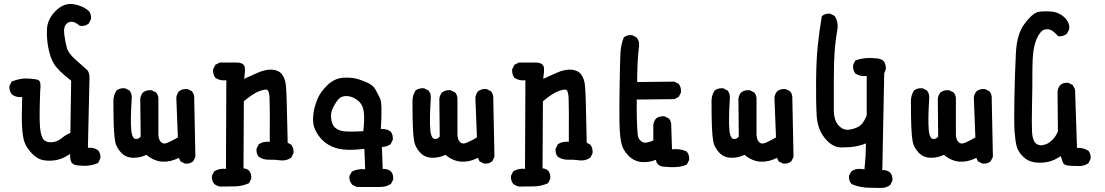

<svg xmlns="http://www.w3.org/2000/svg" viewBox="-20 -803 5540 963"><path d="M377.4 27.3Q343.8 25.9 335.9 6.3Q330.6 -7.3 332 -31.2Q319.8 -22.9 308.8 -17.1Q297.9 -11.2 287.4 -7.3Q276.9 -3.4 266.6 -1Q233.4 5.9 200.7 1Q167 -4.4 139.2 -34.2Q112.3 -63.5 103 -89.4Q93.8 -115.2 90.8 -165.5Q87.9 -213.9 91.3 -316.4Q62 -313 41.5 -328.1L41 -328.6L40.5 -329.1Q32.7 -337.9 29.5 -348.4Q26.4 -358.9 27.3 -370.6V-371.6L27.8 -372.6L37.6 -392.1L38.6 -394L41 -395Q81.1 -411.1 119.6 -409.2Q157.2 -407.2 170.4 -402.3Q180.2 -398.9 182.4 -383.5Q184.6 -368.2 181.6 -347.2Q176.8 -219.7 180.2 -171.4Q183.6 -124 196.3 -106Q208 -88.9 235.8 -89.4Q264.6 -89.8 287.1 -108.4Q310.5 -127.4 333 -136.2L336.9 -398.4Q269.5 -450.7 251 -482.4Q241.2 -498.5 234.1 -518.8Q227.1 -539.1 222.2 -564Q212.9 -612.8 215.8 -659.7Q218.8 -707.5 258.8 -748Q279.3 -768.6 301.5 -777.1Q323.7 -785.6 347.7 -782.2Q394 -774.9 424.8 -748.5L425.3 -748Q432.1 -740.2 434.8 -730.2Q437.5 -720.2 436.5 -708.5V-707.5L436 -706.5L426.3 -687L425.8 -686L424.8 -685.1Q407.2 -669.4 380.9 -673.8L379.4 -674.3L377.9 -675.3Q354.5 -695.3 336.4 -693.8Q318.8 -692.4 308.6 -677.7Q297.9 -662.6 302.7 -627.9Q305.2 -609.4 308.3 -593Q311.5 -576.7 315.4 -562.5Q318.8 -549.3 330.3 -533.9Q341.8 -518.6 361.3 -501.5Q401.4 -466.3 415 -454.1Q430.7 -439.9 428.7 -406.7L420.9 -61.5Q450.2 -64.9 471.2 -49.8L471.7 -49.3L472.2 -48.8Q485.4 -33.2 483.4 -9.3V-8.3L482.9 -7.3L473.1 12.2L472.2 14.2L470.2 15.1Q429.7 33.2 377.4 27.3Z M906.7 17.1 887.2 7.3 885.3 6.3 884.3 4.4 877 -11.2Q835.4 9.8 794.9 7.8Q753.4 5.9 713.9 -26.4Q684.6 -11.7 649.4 -11.7Q610.8 -11.7 586.4 -38.6Q563 -64.5 557.6 -92.8Q552.7 -119.6 550.8 -165.5Q548.8 -211.9 548.8 -295.9Q548.8 -324.7 563.5 -347.7L564 -348.6L564.9 -349.6Q582 -362.3 606 -360.4H606.9L607.9 -359.9L627.4 -350.1L628.9 -349.6L629.4 -348.6Q642.6 -333 640.6 -309.1Q633.8 -201.2 638.2 -152.8Q638.7 -147.9 639.2 -143.6Q639.6 -139.2 640.4 -135.5Q641.1 -131.8 642.1 -128.7Q643.1 -125.5 644 -122.8Q645 -120.1 646.2 -117.9Q647.5 -115.7 648.4 -114Q649.4 -112.3 650.6 -110.8Q651.9 -109.4 653.3 -108.4Q654.8 -107.4 656 -106.9Q657.2 -106.4 658.7 -106.4Q675.3 -104 685.5 -118.2L683.6 -307.6V-308.1Q686 -325.7 696.8 -338.9L697.3 -339.4L697.8 -339.8Q714.8 -352.5 738.8 -350.6H739.7L740.7 -350.1L761.2 -340.3L762.2 -339.8L763.2 -338.9Q776.4 -323.2 774.4 -299.3V-130.9Q774.4 -122.1 775.9 -114.5Q777.3 -106.9 780 -101.1Q782.7 -95.2 787.1 -90.8Q798.3 -78.1 818.4 -86.4Q826.2 -89.4 834.5 -93.5Q842.8 -97.7 852.3 -102.5Q861.8 -107.4 872.1 -113.8L864.3 -313.5V-314Q866.7 -331.5 877.4 -344.7L877.9 -345.2L878.4 -345.7Q895.5 -358.4 919.4 -356.4H920.4L921.4 -356L940.9 -346.2L942.4 -345.7L942.9 -344.7Q956.1 -329.1 954.1 -305.7L960 -17.6V-16.1L959.5 -15.1L949.7 4.4L949.2 5.9L948.2 6.3Q932.6 19.5 908.7 17.6H907.7Z M1085.4 132.8Q1067.9 130.4 1054.7 119.6L1054.2 119.1Q1041 103.5 1043 79.6V78.6L1043.5 77.6L1053.2 58.1L1054.2 56.6L1055.7 55.7Q1080.1 40.5 1113.3 43.9L1115.2 -400.4Q1084 -397 1061 -412.1L1060.5 -412.6L1059.6 -413.6Q1046.9 -430.7 1048.8 -454.6V-455.6L1049.3 -456.5L1059.1 -476.1L1060.1 -478L1062 -479L1081.5 -488.8L1082.5 -489.3H1084H1168Q1204.1 -488.3 1208 -464.4Q1210.4 -446.8 1204.6 -407.7Q1240.7 -424.3 1274.4 -439Q1314.5 -456.1 1346.2 -453.6Q1362.3 -452.1 1374.8 -446Q1387.2 -439.9 1395.5 -428.7Q1411.1 -407.2 1414.1 -372.6Q1417 -339.4 1418 -296.4Q1418.9 -254.4 1422.9 -86.9L1439 -78.6L1440.4 -77.6L1441.4 -76.7Q1454.1 -59.6 1452.1 -35.6V-34.7L1451.7 -33.7L1441.9 -14.2L1440.9 -12.7L1439.9 -11.7Q1414.6 5.4 1383.8 1Q1356 -2.9 1330.1 -2Q1302.2 -1 1279.3 -15.6L1278.3 -16.1L1277.8 -16.6Q1264.6 -32.2 1266.6 -56.2V-57.1L1267.1 -58.1L1276.9 -77.6L1277.8 -79.1L1278.8 -80.1Q1290.5 -87.9 1304.2 -90.6Q1317.9 -93.3 1333 -91.8Q1334 -263.7 1332 -310.5Q1331.5 -318.4 1330.8 -325Q1330.1 -331.5 1328.9 -336.2Q1327.6 -340.8 1326.4 -344.2Q1325.2 -347.7 1323.5 -349.6Q1321.8 -351.6 1320.3 -352.5Q1318.8 -353.5 1317.4 -353.5Q1312 -354 1305.7 -353Q1299.3 -352.1 1291.3 -349.6Q1283.2 -347.2 1274.4 -343.3Q1269 -341.3 1263.2 -337.9Q1257.3 -334.5 1250.5 -330.3Q1243.7 -326.2 1236.1 -320.8Q1228.5 -315.4 1220.2 -308.8Q1211.9 -302.2 1203.1 -294.9L1201.2 41.5Q1209.5 42 1216.1 44.7Q1222.7 47.4 1228.5 52.2L1229 52.7Q1242.2 68.4 1240.2 92.3V93.3L1239.7 94.2L1230 113.8L1229 115.7L1227.1 116.7Q1194.8 130.9 1158.2 131.8Q1123 132.8 1085.9 132.8Z M1768.1 134.3 1748.5 124.5 1747.6 124 1746.6 123Q1730.5 105.5 1732.4 81.5V80.1L1732.9 79.1L1743.7 59.6L1744.6 58.1L1746.1 57.1Q1774.4 42.5 1811.5 45.9L1807.6 -56.2Q1762.2 -50.8 1723.1 -51.8Q1680.2 -52.7 1645 -67.9Q1627.4 -75.7 1612.8 -86.7Q1598.1 -97.7 1586.4 -111.8Q1563 -140.6 1554.7 -168.5Q1552.2 -177.7 1551 -188Q1549.8 -198.2 1550 -209.2Q1550.3 -220.2 1551.8 -232.4Q1556.6 -268.1 1571.8 -305.2Q1586.9 -342.3 1622.6 -376.5Q1640.6 -393.6 1660.6 -402.8Q1680.7 -412.1 1702.6 -413.1Q1713.4 -413.6 1723.1 -413.6Q1732.9 -413.6 1741.7 -412.6Q1750.5 -411.6 1758.3 -410.4Q1766.1 -409.2 1772.9 -407.2Q1799.8 -398.9 1825.2 -387.2Q1852.1 -374.5 1863.8 -353Q1869.6 -342.8 1875.2 -331.5Q1880.9 -320.3 1886.7 -308.1Q1898.4 -283.2 1890.1 -155.8Q1903.3 -156.7 1915.3 -154.1Q1927.2 -151.4 1937.5 -144.5L1938.5 -144L1939 -143.6Q1952.1 -127.9 1950.2 -103V-102.1L1949.7 -101.1L1939.9 -81.5L1939 -80.1L1938 -79.1Q1919.4 -66.4 1895.5 -65.9L1899.4 44.4Q1922.9 42.5 1939.9 56.2H1940.4L1940.9 56.6Q1954.1 72.3 1952.1 96.2V97.2L1951.7 98.1L1941.9 117.7L1940.9 119.1L1939.5 120.1Q1928.2 127.4 1914.8 131.1Q1901.4 134.8 1885.7 134.8H1770.5H1769ZM1802.2 -145Q1809.1 -203.1 1804.7 -241.2Q1800.3 -279.3 1773.4 -300.3Q1746.1 -321.3 1716.8 -321.3Q1707 -321.3 1699 -318.8Q1690.9 -316.4 1684.1 -311.3Q1677.2 -306.2 1671.9 -298.3Q1662.6 -286.1 1656 -273.9Q1649.4 -261.7 1645 -250Q1636.7 -227.1 1642.6 -198.2Q1647.9 -170.4 1666.5 -158.2Q1685.5 -145.5 1713.9 -143.6Q1742.2 -141.6 1802.2 -145Z M2406.7 17.1 2387.2 7.3 2385.3 6.3 2384.3 4.4 2377 -11.2Q2335.4 9.8 2294.9 7.8Q2253.4 5.9 2213.9 -26.4Q2184.6 -11.7 2149.4 -11.7Q2110.8 -11.7 2086.4 -38.6Q2063 -64.5 2057.6 -92.8Q2052.7 -119.6 2050.8 -165.5Q2048.8 -211.9 2048.8 -295.9Q2048.8 -324.7 2063.5 -347.7L2064 -348.6L2064.9 -349.6Q2082 -362.3 2106 -360.4H2106.9L2107.9 -359.9L2127.4 -350.1L2128.9 -349.6L2129.4 -348.6Q2142.6 -333 2140.6 -309.1Q2133.8 -201.2 2138.2 -152.8Q2138.7 -147.9 2139.2 -143.6Q2139.6 -139.2 2140.4 -135.5Q2141.1 -131.8 2142.1 -128.7Q2143.1 -125.5 2144 -122.8Q2145 -120.1 2146.2 -117.9Q2147.5 -115.7 2148.4 -114Q2149.4 -112.3 2150.6 -110.8Q2151.9 -109.4 2153.3 -108.4Q2154.8 -107.4 2156 -106.9Q2157.2 -106.4 2158.7 -106.4Q2175.3 -104 2185.5 -118.2L2183.6 -307.6V-308.1Q2186 -325.7 2196.8 -338.9L2197.3 -339.4L2197.8 -339.8Q2214.8 -352.5 2238.8 -350.6H2239.7L2240.7 -350.1L2261.2 -340.3L2262.2 -339.8L2263.2 -338.9Q2276.4 -323.2 2274.4 -299.3V-130.9Q2274.4 -122.1 2275.9 -114.5Q2277.3 -106.9 2280 -101.1Q2282.7 -95.2 2287.1 -90.8Q2298.3 -78.1 2318.4 -86.4Q2326.2 -89.4 2334.5 -93.5Q2342.8 -97.7 2352.3 -102.5Q2361.8 -107.4 2372.1 -113.8L2364.3 -313.5V-314Q2366.7 -331.5 2377.4 -344.7L2377.9 -345.2L2378.4 -345.7Q2395.5 -358.4 2419.4 -356.4H2420.4L2421.4 -356L2440.9 -346.2L2442.4 -345.7L2442.9 -344.7Q2456.1 -329.1 2454.1 -305.7L2460 -17.6V-16.1L2459.5 -15.1L2449.7 4.4L2449.2 5.9L2448.2 6.3Q2432.6 19.5 2408.7 17.6H2407.7Z M2585.4 132.8Q2567.9 130.4 2554.7 119.6L2554.2 119.1Q2541 103.5 2543 79.6V78.6L2543.5 77.6L2553.2 58.1L2554.2 56.6L2555.7 55.7Q2580.1 40.5 2613.3 43.9L2615.2 -400.4Q2584 -397 2561 -412.1L2560.5 -412.6L2559.6 -413.6Q2546.9 -430.7 2548.8 -454.6V-455.6L2549.3 -456.5L2559.1 -476.1L2560.1 -478L2562 -479L2581.5 -488.8L2582.5 -489.3H2584H2668Q2704.1 -488.3 2708 -464.4Q2710.4 -446.8 2704.6 -407.7Q2740.7 -424.3 2774.4 -439Q2814.5 -456.1 2846.2 -453.6Q2862.3 -452.1 2874.8 -446Q2887.2 -439.9 2895.5 -428.7Q2911.1 -407.2 2914.1 -372.6Q2917 -339.4 2918 -296.4Q2918.9 -254.4 2922.9 -86.9L2939 -78.6L2940.4 -77.6L2941.4 -76.7Q2954.1 -59.6 2952.1 -35.6V-34.7L2951.7 -33.7L2941.9 -14.2L2940.9 -12.7L2939.9 -11.7Q2914.6 5.4 2883.8 1Q2856 -2.9 2830.1 -2Q2802.2 -1 2779.3 -15.6L2778.3 -16.1L2777.8 -16.6Q2764.6 -32.2 2766.6 -56.2V-57.1L2767.1 -58.1L2776.9 -77.6L2777.8 -79.1L2778.8 -80.1Q2790.5 -87.9 2804.2 -90.6Q2817.9 -93.3 2833 -91.8Q2834 -263.7 2832 -310.5Q2831.5 -318.4 2830.8 -325Q2830.1 -331.5 2828.9 -336.2Q2827.6 -340.8 2826.4 -344.2Q2825.2 -347.7 2823.5 -349.6Q2821.8 -351.6 2820.3 -352.5Q2818.8 -353.5 2817.4 -353.5Q2812 -354 2805.7 -353Q2799.3 -352.1 2791.3 -349.6Q2783.2 -347.2 2774.4 -343.3Q2769 -341.3 2763.2 -337.9Q2757.3 -334.5 2750.5 -330.3Q2743.7 -326.2 2736.1 -320.8Q2728.5 -315.4 2720.2 -308.8Q2711.9 -302.2 2703.1 -294.9L2701.2 41.5Q2709.5 42 2716.1 44.7Q2722.7 47.4 2728.5 52.2L2729 52.7Q2742.2 68.4 2740.2 92.3V93.3L2739.7 94.2L2730 113.8L2729 115.7L2727.1 116.7Q2694.8 130.9 2658.2 131.8Q2623 132.8 2585.9 132.8Z M3312 33.2Q3275.4 31.7 3269.5 -1.5Q3252.9 5.4 3235.8 8.1Q3218.8 10.7 3201.2 9.8Q3161.6 7.8 3131.3 -22.9Q3102.1 -52.7 3094.7 -92.8Q3087.9 -131.3 3086.9 -195.3Q3085.9 -258.8 3087.9 -376Q3088.9 -434.6 3089.8 -474.4Q3090.8 -514.2 3091.8 -535.2Q3093.8 -577.6 3107.9 -613.3L3108.4 -614.7L3109.4 -615.7Q3114.7 -620.1 3120.8 -622.8Q3127 -625.5 3134 -626.5Q3141.1 -627.4 3148.9 -627H3149.9L3150.9 -626.5L3170.4 -616.7L3171.4 -616.2L3172.4 -615.2Q3187.5 -597.7 3185.5 -573.7Q3184.1 -562.5 3182.9 -551Q3181.6 -539.6 3180.7 -528.1Q3179.7 -516.6 3179 -505.1Q3178.2 -493.7 3177.7 -481.9Q3177.2 -467.3 3176.8 -451.9Q3176.3 -436.5 3176 -421.4Q3175.8 -406.2 3175.8 -391.6L3360.4 -393.6H3361.8L3362.8 -393.1L3382.3 -383.3L3383.8 -382.3L3384.8 -381.3Q3397.5 -364.3 3395.5 -340.3V-339.4L3395 -338.4L3385.3 -318.8L3384.3 -316.9L3382.3 -315.9L3362.8 -306.2L3361.8 -305.7H3360.4L3173.8 -303.7Q3172.9 -251 3174.3 -202.6Q3175.8 -151.9 3178.7 -126.5Q3179.7 -119.1 3182.1 -112.8Q3184.6 -106.4 3189.2 -101.1Q3193.8 -95.7 3200.2 -91.8Q3217.3 -80.6 3256.8 -98.6V-176.8V-177.2Q3259.3 -194.8 3270 -208L3270.5 -208.5L3271 -209Q3288.1 -221.7 3312 -219.7H3313L3314 -219.2L3333.5 -209.5L3335 -209L3335.4 -208Q3342.3 -200.2 3345 -190.2Q3347.7 -180.2 3346.7 -168.9L3350.6 -54.2Q3391.1 -58.6 3423.3 -43.5L3424.8 -43L3425.3 -41.5Q3438.5 -25.4 3436.5 -1.5V-0.5L3436 0.5L3426.3 20L3425.3 22L3423.3 22.9Q3384.8 41 3312 33.2Z M3906.7 17.1 3887.2 7.3 3885.3 6.3 3884.3 4.4 3877 -11.2Q3835.4 9.8 3794.9 7.8Q3753.4 5.9 3713.9 -26.4Q3684.6 -11.7 3649.4 -11.7Q3610.8 -11.7 3586.4 -38.6Q3563 -64.5 3557.6 -92.8Q3552.7 -119.6 3550.8 -165.5Q3548.8 -211.9 3548.8 -295.9Q3548.8 -324.7 3563.5 -347.7L3564 -348.6L3564.9 -349.6Q3582 -362.3 3606 -360.4H3606.9L3607.9 -359.9L3627.4 -350.1L3628.9 -349.6L3629.4 -348.6Q3642.6 -333 3640.6 -309.1Q3633.8 -201.2 3638.2 -152.8Q3638.7 -147.9 3639.2 -143.6Q3639.6 -139.2 3640.4 -135.5Q3641.1 -131.8 3642.1 -128.7Q3643.1 -125.5 3644 -122.8Q3645 -120.1 3646.2 -117.9Q3647.5 -115.7 3648.4 -114Q3649.4 -112.3 3650.6 -110.8Q3651.9 -109.4 3653.3 -108.4Q3654.8 -107.4 3656 -106.9Q3657.2 -106.4 3658.7 -106.4Q3675.3 -104 3685.5 -118.2L3683.6 -307.6V-308.1Q3686 -325.7 3696.8 -338.9L3697.3 -339.4L3697.8 -339.8Q3714.8 -352.5 3738.8 -350.6H3739.7L3740.7 -350.1L3761.2 -340.3L3762.2 -339.8L3763.2 -338.9Q3776.4 -323.2 3774.4 -299.3V-130.9Q3774.4 -122.1 3775.9 -114.5Q3777.3 -106.9 3780 -101.1Q3782.7 -95.2 3787.1 -90.8Q3798.3 -78.1 3818.4 -86.4Q3826.2 -89.4 3834.5 -93.5Q3842.8 -97.7 3852.3 -102.5Q3861.8 -107.4 3872.1 -113.8L3864.3 -313.5V-314Q3866.7 -331.5 3877.4 -344.7L3877.9 -345.2L3878.4 -345.7Q3895.5 -358.4 3919.4 -356.4H3920.4L3921.4 -356L3940.9 -346.2L3942.4 -345.7L3942.9 -344.7Q3956.1 -329.1 3954.1 -305.7L3960 -17.6V-16.1L3959.5 -15.1L3949.7 4.4L3949.2 5.9L3948.2 6.3Q3932.6 19.5 3908.7 17.6H3907.7Z M4342.8 138.7Q4318.8 138.7 4296.1 134.3Q4273.4 129.9 4252.4 120.6L4251.5 120.1L4250.5 119.1Q4236.3 103.5 4238.3 79.6V78.1L4238.8 77.1L4249.5 57.6L4250.5 56.6L4251.5 55.7Q4272.9 40.5 4302.2 44.9L4315.9 46.4Q4319.3 13.7 4321.3 -19.5Q4322.8 -51.3 4323.2 -84Q4316.4 -81.1 4309.6 -78.6Q4302.7 -76.2 4296.1 -74.5Q4289.6 -72.8 4283 -71Q4276.4 -69.3 4270 -68.4Q4240.7 -63.5 4199.2 -63.5Q4155.3 -63.5 4117.7 -109.4Q4080.1 -154.8 4076.2 -222.2Q4072.3 -288.1 4073.2 -397.7Q4074.2 -507.3 4082 -578.1Q4089.8 -649.4 4101.6 -719.7L4102.1 -721.7L4103.5 -723.1Q4119.1 -736.3 4143.1 -734.4H4144L4145 -733.9L4164.6 -724.1L4166 -723.1L4167 -721.7Q4186 -692.9 4179.7 -653.3Q4176.3 -635.3 4173.8 -616.9Q4171.4 -598.6 4169.4 -580.1Q4167.5 -561.5 4166 -543Q4162.1 -487.3 4162.1 -396.5V-252Q4162.1 -200.7 4185.1 -174.8Q4207.5 -149.9 4235.4 -152.3Q4264.6 -155.3 4288.1 -168.9Q4295.4 -173.3 4302.2 -180.9Q4309.1 -188.5 4315.4 -199.7Q4321.8 -210.9 4327.1 -224.6V-421.9Q4311.5 -419.9 4297.6 -422.9Q4283.7 -425.8 4271.5 -433.6L4270.5 -434.1L4269.5 -435.1Q4256.8 -452.1 4258.8 -476.1V-477.1L4259.3 -478L4269 -497.6L4270 -500L4272.5 -500.5Q4316.4 -516.6 4370.6 -510.7Q4373.5 -510.7 4376.2 -510.5Q4378.9 -510.3 4381.6 -509.8Q4384.3 -509.3 4387 -508.8Q4389.6 -508.3 4392.1 -507.6Q4394.5 -506.8 4397 -505.9Q4399.4 -504.9 4401.9 -503.7Q4404.3 -502.4 4406.5 -501Q4408.7 -499.5 4410.6 -498L4411.6 -497.6L4412.1 -496.6Q4424.8 -479.5 4422.9 -455.6V-454.6L4422.4 -454.1L4415 -435.5L4405.3 50.3Q4410.6 49.8 4415.8 50.3Q4420.9 50.8 4425.8 52.2Q4430.7 53.7 4435.3 56.2Q4439.9 58.6 4443.8 62H4444.3L4444.8 62.5Q4458 78.1 4456.1 102.1V103L4455.6 104L4445.8 123.5L4444.8 125L4443.8 126Q4436.5 130.9 4428.7 134Q4420.9 137.2 4412.4 138.7Q4403.8 140.1 4394.5 139.6Q4368.2 138.7 4342.8 138.7Z M4906.7 17.1 4887.2 7.3 4885.3 6.3 4884.3 4.4 4877 -11.2Q4835.4 9.8 4794.9 7.8Q4753.4 5.9 4713.9 -26.4Q4684.6 -11.7 4649.4 -11.7Q4610.8 -11.7 4586.4 -38.6Q4563 -64.5 4557.6 -92.8Q4552.7 -119.6 4550.8 -165.5Q4548.8 -211.9 4548.8 -295.9Q4548.8 -324.7 4563.5 -347.7L4564 -348.6L4564.9 -349.6Q4582 -362.3 4606 -360.4H4606.9L4607.9 -359.9L4627.4 -350.1L4628.9 -349.6L4629.4 -348.6Q4642.6 -333 4640.6 -309.1Q4633.8 -201.2 4638.2 -152.8Q4638.7 -147.9 4639.2 -143.6Q4639.6 -139.2 4640.4 -135.5Q4641.1 -131.8 4642.1 -128.7Q4643.1 -125.5 4644 -122.8Q4645 -120.1 4646.2 -117.9Q4647.5 -115.7 4648.4 -114Q4649.4 -112.3 4650.6 -110.8Q4651.9 -109.4 4653.3 -108.4Q4654.8 -107.4 4656 -106.9Q4657.2 -106.4 4658.7 -106.4Q4675.3 -104 4685.5 -118.2L4683.6 -307.6V-308.1Q4686 -325.7 4696.8 -338.9L4697.3 -339.4L4697.8 -339.8Q4714.8 -352.5 4738.8 -350.6H4739.7L4740.7 -350.1L4761.2 -340.3L4762.2 -339.8L4763.2 -338.9Q4776.4 -323.2 4774.4 -299.3V-130.9Q4774.4 -122.1 4775.9 -114.5Q4777.3 -106.9 4780 -101.1Q4782.7 -95.2 4787.1 -90.8Q4798.3 -78.1 4818.4 -86.4Q4826.2 -89.4 4834.5 -93.5Q4842.8 -97.7 4852.3 -102.5Q4861.8 -107.4 4872.1 -113.8L4864.3 -313.5V-314Q4866.7 -331.5 4877.4 -344.7L4877.9 -345.2L4878.4 -345.7Q4895.5 -358.4 4919.4 -356.4H4920.4L4921.4 -356L4940.9 -346.2L4942.4 -345.7L4942.9 -344.7Q4956.1 -329.1 4954.1 -305.7L4960 -17.6V-16.1L4959.5 -15.1L4949.7 4.4L4949.2 5.9L4948.2 6.3Q4932.6 19.5 4908.7 17.6H4907.7Z M5379.4 29.3Q5348.6 29.8 5332.5 26.6Q5316.4 23.4 5312 13.7Q5309.6 7.8 5306.6 -0.7Q5303.7 -9.3 5300.3 -20Q5285.2 -9.8 5270.5 -2.9Q5255.9 3.9 5241.2 7.8Q5209.5 15.6 5173.3 11.7Q5135.7 7.3 5111.3 -17.6Q5086.4 -42 5079.1 -69.3Q5072.3 -95.7 5068.8 -142.6Q5065.4 -189.5 5067.9 -313Q5070.3 -436.5 5075.2 -535.2Q5077.6 -585 5088.9 -622.8Q5100.1 -660.6 5120.6 -686Q5125.5 -692.4 5130.1 -698Q5134.8 -703.6 5139.2 -708.7Q5143.6 -713.9 5147.9 -718Q5152.3 -722.2 5156.5 -725.8Q5160.6 -729.5 5164.6 -732.2Q5168.5 -734.9 5172.4 -737.1Q5176.3 -739.3 5179.9 -740.7Q5183.6 -742.2 5187.5 -743.2Q5212.4 -748 5251 -745.1Q5290.5 -742.2 5318.4 -716.3Q5332.5 -703.1 5338.6 -688.2Q5344.7 -673.3 5342.8 -657.2V-656.2L5342.3 -655.8L5332.5 -636.2L5332 -635.3L5331.1 -634.3Q5322.3 -626.5 5311.8 -623.3Q5301.3 -620.1 5289.6 -621.1H5287.1L5285.6 -623Q5280.8 -628.4 5276.1 -633.1Q5271.5 -637.7 5267.3 -641.4Q5263.2 -645 5259 -647.7Q5254.9 -650.4 5251 -652.3Q5235.8 -659.7 5216.3 -653.8Q5210.9 -652.3 5204.8 -646.7Q5198.7 -641.1 5191.7 -630.4Q5184.6 -619.6 5178.2 -604.5Q5168.5 -582 5163.3 -545.7Q5158.2 -509.3 5158.2 -459.5Q5158.2 -358.4 5156.2 -273.9Q5154.3 -189.5 5156.2 -144.5Q5156.7 -129.9 5159.2 -118.2Q5161.6 -106.4 5165 -98.6Q5168.5 -90.8 5172.9 -85.9Q5180.7 -78.6 5189.7 -75.9Q5198.7 -73.2 5210 -75.2Q5215.8 -76.2 5221.7 -77.9Q5227.5 -79.6 5233.2 -82.5Q5238.8 -85.4 5244.1 -89.4Q5249.5 -93.3 5254.9 -98.1Q5275.9 -117.2 5286.1 -144.5L5284.2 -344.7V-345.2Q5286.6 -362.8 5297.4 -376L5297.9 -376.5Q5313.5 -389.6 5337.4 -387.7H5338.4L5339.4 -387.2L5358.9 -377.4L5360.8 -376.5L5361.8 -374.5L5371.6 -355L5372.1 -354V-352.5L5381.8 -61.5Q5397.9 -62 5411.6 -58.6Q5425.3 -55.2 5437.5 -47.9L5438.5 -47.4L5439 -46.9Q5452.1 -31.2 5450.2 -7.3V-6.3L5449.7 -5.4L5439.9 14.2L5439 15.6L5438 16.6Q5412.6 33.2 5379.4 29.3Z"/></svg>

Font: NaikaiFont
Style: SemiBold
Weight: 600
Version: Version 1.89